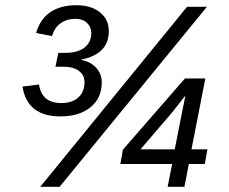

<svg xmlns="http://www.w3.org/2000/svg" viewBox="-20 -714 874 734"><path d="M203 -512H230Q278 -512 303.5 -532.5Q329 -553 329 -588Q329 -611 312.5 -626.5Q296 -642 269 -642Q235 -642 211.5 -625Q188 -608 179 -576L118 -588Q149 -694 273 -694Q328 -694 362 -667Q396 -640 396 -595Q396 -507 290 -486V-485Q325 -479 347 -455.5Q369 -432 369 -399Q369 -339 326 -304Q283 -269 211 -269Q84 -269 66 -383L129 -391Q140 -320 214 -320Q256 -320 279.5 -341.5Q303 -363 303 -400Q303 -427 281.5 -443Q260 -459 222 -459H192ZM208 0H134L695 -688H771ZM702 -87 685 0H621L638 -87H440L450 -142L687 -414H765L712 -143H773L763 -87ZM689 -349 637 -283 517 -143H648L679 -300Z"/></svg>

Font: Libra Sans Modern
Style: Italic
Weight: 400
Italic angle: -12°
Foundry: Stefan Peev, Context Ltd
Version: Version 1.000